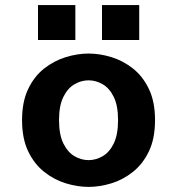

<svg xmlns="http://www.w3.org/2000/svg" viewBox="-20 -722 690 753"><path d="M327.5 11Q284 11 238.2 -3Q192.5 -17 153.5 -47.8Q114.5 -78.5 90.5 -128.5Q66.5 -178.5 66.5 -251Q66.5 -323 90.5 -373Q114.5 -423 153.5 -453.5Q192.5 -484 238.2 -498Q284 -512 327.5 -512Q371 -512 416.8 -498Q462.5 -484 501.2 -453.5Q540 -423 564 -373Q588 -323 588 -251Q588 -178.5 564 -128.5Q540 -78.5 501.2 -47.8Q462.5 -17 416.8 -3Q371 11 327.5 11ZM327.5 -94Q356 -94 382.8 -109.5Q409.5 -125 426.2 -159.5Q443 -194 443 -251Q443 -307.5 426.2 -341.8Q409.5 -376 382.8 -391.5Q356 -407 327.5 -407Q298.5 -407 272 -391.5Q245.5 -376 228.5 -341.8Q211.5 -307.5 211.5 -251Q211.5 -194 228.5 -159.5Q245.5 -125 272 -109.5Q298.5 -94 327.5 -94ZM129 -702H275.5V-565H129ZM380 -702H526V-565H380Z"/></svg>

Font: Trispace SemiBold
Style: Regular
Weight: 600
Designer: Tyler Finck
Foundry: Etcetera Type Company
Version: Version 1.210; ttfautohint (v1.8.3)